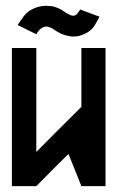

<svg xmlns="http://www.w3.org/2000/svg" viewBox="-20 -633 400 653"><path d="M338.9 0H256.8Q242.2 -37.1 212.9 -109.4Q175.8 -73.2 103.5 0H20.5V-469.7H103.5V-116.2Q154.3 -168 256.8 -269.5V-469.7H338.9ZM146.5 -541Q137.7 -543.9 131.8 -542Q121.1 -539.1 112.3 -529.3Q104.5 -519.5 103.5 -516.6Q82 -527.3 40 -547.9Q42 -551.8 59.6 -576.2Q78.1 -601.6 113.3 -610.4Q123 -613.3 136.7 -613.3Q143.6 -613.3 152.3 -612.3Q175.8 -610.4 204.1 -589.8Q210 -585.9 218.8 -582Q227.5 -578.1 233.4 -580.1Q240.2 -582 245.1 -589.8Q251 -596.7 252.9 -601.6V-600.6Q274.4 -592.8 318.4 -576.2Q317.4 -573.2 302.7 -547.9Q288.1 -523.4 254.9 -512.7Q250 -510.7 243.2 -509.8Q237.3 -508.8 229.5 -508.8Q216.8 -508.8 200.2 -513.7Q183.6 -518.6 164.1 -532.2Q154.3 -539.1 146.5 -541Z"/></svg>

Font: mr_KirucoupageG
Style: Regular
Weight: 400
Designer: Jan Henkel
Version: Version 1.00 May 25, 2020, initial release